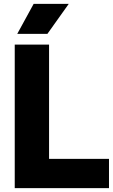

<svg xmlns="http://www.w3.org/2000/svg" viewBox="-20 -970 585 990"><path d="M56 0V-740H233V-151H542V0ZM69 -795.5 153.5 -950H334.5L224.5 -795.5Z"/></svg>

Font: Encode Sans Semi Condensed ExtraBold
Style: Regular
Weight: 800
Width: 4
Designer: Multiple Designers
Foundry: Impallari Type
Version: Version 3.000; ttfautohint (v1.8.3) -l 8 -r 50 -G 200 -x 14 